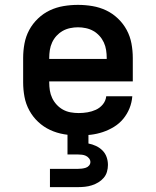

<svg xmlns="http://www.w3.org/2000/svg" viewBox="-20 -548 640 788"><path d="M303 8Q273 8 243 3Q213 -2 186 -14.5Q159 -27 137 -47.5Q115 -68 100.5 -94.5Q86 -121 80.5 -150.5Q75 -180 75 -210V-310Q75 -340 80.5 -369.5Q86 -399 100 -425Q114 -451 136 -472Q158 -493 184.5 -505.5Q211 -518 240.5 -523Q270 -528 300 -528Q330 -528 359.5 -523Q389 -518 415.5 -505.5Q442 -493 464 -472Q486 -451 500 -425Q514 -399 519.5 -369.5Q525 -340 525 -310V-214H182V-210Q182 -193 184.5 -177Q187 -161 194 -146Q201 -131 212.5 -118.5Q224 -106 238.5 -98Q253 -90 269.5 -87Q286 -84 303 -84Q321 -84 339 -87Q357 -90 373.5 -97.5Q390 -105 402 -119.5Q414 -134 416 -153H523Q521 -127 511.5 -103.5Q502 -80 486 -60.5Q470 -41 448 -27.5Q426 -14 402 -6Q378 2 353 5Q328 8 303 8ZM182 -306H418V-310Q418 -326 415.5 -342.5Q413 -359 406 -374Q399 -389 388 -401Q377 -413 363 -421Q349 -429 332.5 -432.5Q316 -436 300 -436Q284 -436 267.5 -432.5Q251 -429 237 -421Q223 -413 212 -401Q201 -389 194 -374Q187 -359 184.5 -342.5Q182 -326 182 -310ZM185 220V145H300Q308 145 316 144Q324 143 332 140.5Q340 138 345.5 131.5Q351 125 351 117Q351 109 345.5 102Q340 95 332.5 91.5Q325 88 316.5 87Q308 86 300 86H257V0H343V41Q359 44 374 51Q389 58 400.5 69.5Q412 81 417.5 96.5Q423 112 423 129Q423 143 419 157Q415 171 405.5 182Q396 193 383.5 200.5Q371 208 357 212.5Q343 217 328.5 218.5Q314 220 300 220Z"/></svg>

Font: Iosevka SS04 Semibold Extended
Style: Regular
Weight: 600
Width: 7
Monospace: yes
Designer: Belleve Invis
Foundry: Belleve Invis
Version: Version 19.0.0; ttfautohint (v1.8.4)